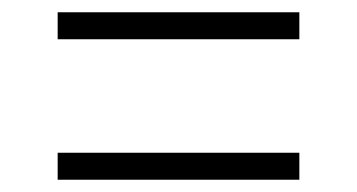

<svg xmlns="http://www.w3.org/2000/svg" viewBox="-20 -490 582 313"><path d="M74 -426V-470H468V-426ZM74 -197V-241H468V-197Z"/></svg>

Font: Ibarra Real Nova Medium
Style: Regular
Weight: 500
Designer: Jose Maria Ribagorda & Octavio Pardo
Foundry: Jose Maria Ribagorda
Version: Version 2.000